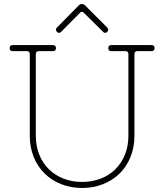

<svg xmlns="http://www.w3.org/2000/svg" viewBox="-20 -924 816 954"><path d="M388 -20Q437 -20 479 -36Q521 -52 552 -82Q583 -112 600.5 -154.5Q618 -197 618 -250V-655Q618 -670 603 -670H533Q518 -670 518 -685Q518 -700 533 -700H733Q748 -700 748 -685Q748 -670 733 -670H663Q648 -670 648 -655V-250Q648 -192 628.5 -144Q609 -96 574.5 -62Q540 -28 492 -9Q444 10 388 10Q332 10 284 -9Q236 -28 201.5 -62Q167 -96 147.5 -144Q128 -192 128 -250V-655Q128 -670 113 -670H43Q28 -670 28 -685Q28 -700 43 -700H243Q258 -700 258 -685Q258 -670 243 -670H173Q158 -670 158 -655V-250Q158 -197 175.5 -154.5Q193 -112 224 -82Q255 -52 297 -36Q339 -20 388 -20ZM284 -766Q273 -755 263 -766Q252 -776 263 -787L370 -896Q378 -904 387 -904Q396 -904 403 -897L513 -787Q523 -776 513 -766Q502 -755 492 -766L396 -861Q387 -870 378 -861Z"/></svg>

Font: Nixie One
Style: Regular
Weight: 400
Designer: Jovanny Lemonad
Foundry: Jovanny Lemonad
Version: Version 1.000 2011 initial release